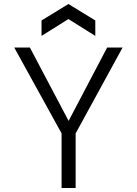

<svg xmlns="http://www.w3.org/2000/svg" viewBox="-20 -937 682 957"><path d="M287 0V-272L51 -700H129L338 -304H306L514 -700H591L357 -272V0ZM187 -758V-835L321 -917L455 -835V-758L321 -842Z"/></svg>

Font: Host Grotesk Light
Style: Regular
Weight: 300
Designer: Doukan Karapınar
Foundry: Element Type
Version: Version 1.003